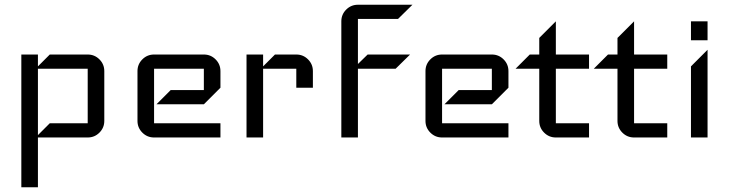

<svg xmlns="http://www.w3.org/2000/svg" viewBox="-20 -580 3075 810"><path d="M420 -70Q420 -41 399.5 -20.5Q379 0 350 0H140V210H70V-350H140V-300L190 -350H350Q379 -350 399.5 -329.5Q420 -309 420 -280ZM350 -60V-290H140V-10L190 -60Z M910 0H630Q601 0 580.5 -20.5Q560 -41 560 -70V-280Q560 -309 580.5 -329.5Q601 -350 630 -350H840Q869 -350 889.5 -329.5Q910 -309 910 -280V-210L840 -140H640L700 -200H840V-290H630V-60H910Z M1300 -210H1230V-290H1090V0H1020V-350H1090V-300L1140 -350H1230Q1259 -350 1279.5 -329.5Q1300 -309 1300 -280Z M1720 -560 1659 -500H1490V-310L1531 -350H1710L1649 -290H1490V0H1420V-490Q1420 -519 1440.5 -539.5Q1461 -560 1490 -560Z M2125 0H1845Q1816 0 1795.5 -20.5Q1775 -41 1775 -70V-280Q1775 -309 1795.5 -329.5Q1816 -350 1845 -350H2055Q2084 -350 2104.5 -329.5Q2125 -309 2125 -280V-210L2055 -140H1855L1915 -200H2055V-290H1845V-60H2125Z M2465 0H2325Q2296 0 2275.5 -20.5Q2255 -41 2255 -70V-290H2155L2215 -350H2255V-420L2325 -490V-350H2465V-290H2325V-60H2465Z M2795 0H2655Q2626 0 2605.5 -20.5Q2585 -41 2585 -70V-290H2485L2545 -350H2585V-420L2655 -490V-350H2795V-290H2655V-60H2795Z M2965 -410H2895V-490H2965ZM2965 0H2895V-300L2965 -370Z"/></svg>

Font: Iceland
Style: Regular
Weight: 400
Designer: Cyreal (www.cyreal.org)
Foundry: Cyreal (www.cyreal.org)
Version: Version 1.001